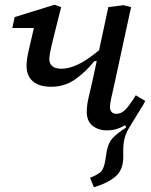

<svg xmlns="http://www.w3.org/2000/svg" viewBox="-20 -538 639 810"><path d="M196 -172Q145 -172 118.5 -195Q92 -218 92 -260Q92 -284 99.5 -318.5Q107 -353 123 -420H32L42 -466L210 -518L238 -508Q219 -432 208 -388.5Q197 -345 192.5 -322.5Q188 -300 188 -288Q188 -270 200.5 -259Q213 -248 240 -248Q270 -248 308 -265.5Q346 -283 398 -326Q408 -372 417.5 -417Q427 -462 437 -508L501 -516L533 -508L461 -176Q455 -149 449.5 -125Q444 -101 444 -86Q444 -74 450.5 -66Q457 -58 472 -58Q490 -58 506.5 -73Q523 -88 553 -136L593 -112Q588 -102 582 -92Q576 -82 570 -73Q545 -33 522.5 5Q500 43 500 92V124Q500 178 468 206Q436 234 376 252L360 212Q390 200 404 188Q418 176 424 140L430 102Q436 66 454.5 45.5Q473 25 512 0L508 -10Q492 0 473 6Q454 12 431 12Q395 12 370.5 -7.5Q346 -27 346 -67Q346 -94 354.5 -129.5Q363 -165 369 -192L388 -280H378Q342 -235 297.5 -203.5Q253 -172 196 -172Z"/></svg>

Font: Source Serif 4 Caption
Style: Italic
Weight: 400
Italic angle: -12°
Designer: Frank Grießhammer
Foundry: Adobe Systems Incorporated
Version: Version 4.004;hotconv 1.0.117;makeotfexe 2.5.65602